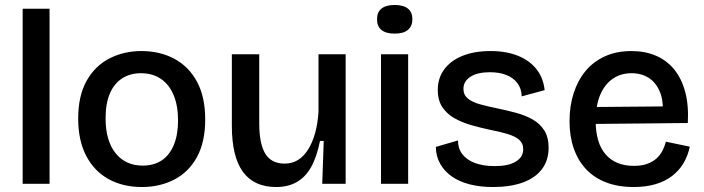

<svg xmlns="http://www.w3.org/2000/svg" viewBox="-20 -738 2827 771"><path d="M71 0V-703H179V0Z M550 13Q474 13 416.5 -18.5Q359 -50 326.5 -111.5Q294 -173 294 -262Q294 -353 327.5 -413Q361 -473 419 -503Q477 -533 548 -533Q622 -533 680 -502Q738 -471 771 -410Q804 -349 804 -258Q804 -168 771 -107.5Q738 -47 680 -17Q622 13 550 13ZM553 -73Q598 -73 629.5 -94Q661 -115 678 -156Q695 -197 695 -254Q695 -313 677.5 -355.5Q660 -398 626.5 -421Q593 -444 546 -444Q502 -444 470 -423Q438 -402 421 -362Q404 -322 404 -263Q404 -173 444 -123Q484 -73 553 -73Z M1089 13Q1000 13 955.5 -48Q911 -109 911 -233V-520H1021V-243Q1021 -160 1045.5 -120.5Q1070 -81 1123 -81Q1153 -81 1176.5 -95.5Q1200 -110 1217.5 -138Q1235 -166 1245.5 -204Q1256 -242 1259 -289V-520H1368V-221V0H1274L1280 -172H1265Q1252 -107 1229 -66.5Q1206 -26 1171 -6.5Q1136 13 1089 13Z M1510 0V-520H1619V0ZM1565 -603Q1530 -603 1512 -617.5Q1494 -632 1494 -661Q1494 -689 1512 -703.5Q1530 -718 1565 -718Q1600 -718 1618 -703.5Q1636 -689 1636 -661Q1636 -633 1618 -618Q1600 -603 1565 -603Z M1960 13Q1907 13 1865 2Q1823 -9 1793.5 -30Q1764 -51 1747.5 -80.5Q1731 -110 1730 -148L1819 -174Q1819 -142 1836.5 -119Q1854 -96 1887 -83.5Q1920 -71 1967 -71Q2021 -71 2051 -89Q2081 -107 2081 -139Q2081 -163 2064.5 -177Q2048 -191 2018 -200Q1988 -209 1947 -217Q1909 -225 1872.5 -235.5Q1836 -246 1805.5 -263Q1775 -280 1756.5 -307.5Q1738 -335 1738 -377Q1738 -424 1763.5 -459Q1789 -494 1836.5 -513.5Q1884 -533 1950 -533Q2013 -533 2060 -514Q2107 -495 2134.5 -460Q2162 -425 2167 -376L2075 -351Q2074 -383 2057.5 -404.5Q2041 -426 2013 -437Q1985 -448 1947 -448Q1898 -448 1869.5 -430Q1841 -412 1841 -381Q1841 -357 1858.5 -342.5Q1876 -328 1906.5 -319.5Q1937 -311 1976 -303Q2015 -295 2052 -285Q2089 -275 2118.5 -258.5Q2148 -242 2165.5 -214.5Q2183 -187 2183 -145Q2183 -94 2156 -58.5Q2129 -23 2079 -5Q2029 13 1960 13Z M2525 13Q2462 13 2414 -5.5Q2366 -24 2333.5 -58.5Q2301 -93 2284 -142Q2267 -191 2267 -251Q2267 -312 2283.5 -363.5Q2300 -415 2331.5 -453Q2363 -491 2409.5 -512Q2456 -533 2516 -533Q2570 -533 2613.5 -514.5Q2657 -496 2687 -459.5Q2717 -423 2731.5 -369Q2746 -315 2742 -244L2336 -240V-308L2676 -311L2640 -270Q2646 -329 2630.5 -367.5Q2615 -406 2585.5 -425Q2556 -444 2516 -444Q2472 -444 2439.5 -421Q2407 -398 2389.5 -355.5Q2372 -313 2372 -253Q2372 -164 2412 -118Q2452 -72 2525 -72Q2557 -72 2579 -80Q2601 -88 2616 -101.5Q2631 -115 2640 -132.5Q2649 -150 2654 -169L2750 -149Q2742 -112 2724.5 -82.5Q2707 -53 2679 -31.5Q2651 -10 2612.5 1.5Q2574 13 2525 13Z"/></svg>

Font: Bricolage Grotesque 24pt Medium
Style: Regular
Weight: 500
Designer: Mathieu Triay
Foundry: Atelier Triay
Version: Version 1.001;gftools[0.9.33.dev8+g029e19f]